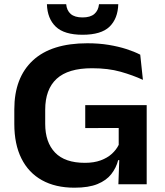

<svg xmlns="http://www.w3.org/2000/svg" viewBox="-20 -856 768 892"><path d="M326 16Q237.5 16 175 -18.8Q112.5 -53.5 79.5 -119.8Q46.5 -186 46.5 -280V-348Q46.5 -495 132.5 -575Q218.5 -655 386 -655Q439.5 -655 484.8 -647.5Q530 -640 566.8 -628.2Q603.5 -616.5 631.5 -602L644 -485Q597.5 -506.5 540 -522.8Q482.5 -539 407.5 -539Q296.5 -539 243.2 -490Q190 -441 190 -346V-280.5Q190 -195 235.8 -147.2Q281.5 -99.5 374.5 -99.5Q416.5 -99.5 447.8 -111Q479 -122.5 499.8 -141.5Q520.5 -160.5 531.5 -183V-301.5L549 -261.5L376 -261V-367.5H661.5V-112H529Q520 -76.5 497.2 -47.2Q474.5 -18 433.2 -1Q392 16 326 16ZM535 -139.5H661.5V0H530ZM363.5 -694.5Q278.5 -694.5 239.2 -732Q200 -769.5 198 -836.5H287.5Q290 -807.5 308.5 -791.2Q327 -775 363.5 -775Q399.5 -775 418.2 -791Q437 -807 440 -836.5H529.5Q527.5 -769.5 488.8 -732Q450 -694.5 363.5 -694.5Z"/></svg>

Font: AnekLatin_SemiExpandedSemiBold
Style: Regular
Weight: 600
Width: 6
Designer: Yesha Goshar
Foundry: Ek Type
Version: Version 1.003